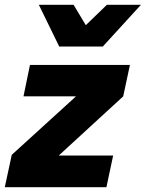

<svg xmlns="http://www.w3.org/2000/svg" viewBox="-25 -781 608 801"><path d="M-5 0 24 -135 292 -379H73L100 -510H517L489 -379L220 -132H447L419 0ZM222 -587 137 -761H282L333 -676L421 -761H563L404 -587Z"/></svg>

Font: Wix Madefor Text ExtraBold
Style: Italic
Weight: 800
Italic angle: -12°
Designer: Dalton Maag Ltd
Foundry: Dalton Maag Ltd
Version: Version 3.100